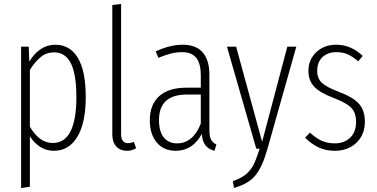

<svg xmlns="http://www.w3.org/2000/svg" viewBox="-20 -761 1931 983"><path d="M419 -264Q419 -132 376 -60.5Q333 11 256 11Q216 11 185 -9.5Q154 -30 133 -63V195L88 202V-522H127L130 -446Q183 -532 263 -532Q338 -532 378.5 -465Q419 -398 419 -264ZM371 -264Q371 -382 342.5 -437.5Q314 -493 257 -493Q218 -493 189 -469.5Q160 -446 133 -403V-112Q182 -29 250 -29Q371 -29 371 -264Z M555 -72V-735L600 -741V-73Q600 -52 609 -40Q618 -28 636 -28Q651 -28 665 -35L677 -2Q655 11 630 11Q596 11 575.5 -11Q555 -33 555 -72Z M1088 -21 1078 11Q1047 3 1031.5 -17.5Q1016 -38 1013 -75Q966 11 880 11Q818 11 782.5 -31.5Q747 -74 747 -145Q747 -226 795.5 -269Q844 -312 933 -312H1008V-376Q1008 -435 985 -464.5Q962 -494 912 -494Q882 -494 853.5 -486.5Q825 -479 791 -465L777 -498Q851 -532 915 -532Q984 -532 1018 -492.5Q1052 -453 1052 -379V-96Q1052 -63 1060.5 -46.5Q1069 -30 1088 -21ZM1008 -128V-277H937Q794 -277 794 -146Q794 -88 818.5 -57.5Q843 -27 886 -27Q968 -27 1008 -128Z M1349 2Q1324 92 1288 136.5Q1252 181 1178 201L1172 166Q1214 152 1238.5 132Q1263 112 1278 82.5Q1293 53 1309 0H1292L1142 -522H1189L1322 -35L1451 -522H1497Z M1837 -475 1814 -447Q1785 -472 1760 -483Q1735 -494 1702 -494Q1658 -494 1631 -468.5Q1604 -443 1604 -398Q1604 -360 1627.5 -337.5Q1651 -315 1712 -292Q1785 -265 1816.5 -231Q1848 -197 1848 -138Q1848 -71 1804.5 -30Q1761 11 1695 11Q1647 11 1610.5 -6.5Q1574 -24 1542 -56L1567 -82Q1597 -54 1626.5 -40.5Q1656 -27 1694 -27Q1742 -27 1772.5 -56Q1803 -85 1803 -137Q1803 -169 1792.5 -189.5Q1782 -210 1757.5 -226Q1733 -242 1687 -260Q1618 -286 1588.5 -317.5Q1559 -349 1559 -398Q1559 -456 1599.5 -494Q1640 -532 1701 -532Q1777 -532 1837 -475Z"/></svg>

Font: Fira Sans Extra Condensed ExtraLight
Style: Regular
Weight: 275
Width: 1
Designer: Carrois Corporate & Edenspiekermann AG
Foundry: Carrois Corporate GbR & Edenspiekermann AG
Version: Version 4.203